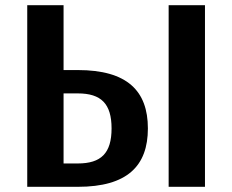

<svg xmlns="http://www.w3.org/2000/svg" viewBox="-20 -720 895 740"><path d="M630 0H770V-700H630ZM280 -360C370 -360 410 -320 410 -225C410 -130 370 -90 280 -90H225V-360ZM225 -450V-700H85V0H280C470 0 550 -80 550 -225C550 -370 470 -450 280 -450Z"/></svg>

Font: Scada
Style: Bold
Weight: 700
Designer: Jovanny Lemonad
Foundry: Jovanny Lemonad
Version: Version 3.005